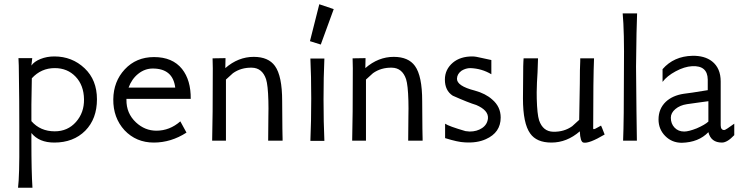

<svg xmlns="http://www.w3.org/2000/svg" viewBox="-20 -663 3509 905"><path d="M437 -195Q437 -103 382 -47Q326 9 236 9Q164 9 128 -36V3Q128 147 133 222H65Q72 167 71 2V-69Q71 -110 70.5 -192.5Q70 -275 69 -316Q69 -329 68.5 -354Q68 -379 67 -389H132L128 -354Q141 -373 171 -385Q201 -397 236 -397Q320 -397 379 -341Q437 -286 437 -195ZM238 -342Q174 -342 130 -294Q127 -148 128 -92Q170 -44 238 -44Q299 -44 338 -88Q377 -132 376 -195Q375 -261 336.5 -301.5Q298 -342 238 -342Z M706 -394Q793 -394 838 -338Q880 -285 879 -197H576V-193Q575 -129 621 -86Q663 -47 717 -47Q780 -47 830 -91L859 -38Q786 9 705 9Q622 9 567 -49Q513 -108 514 -195Q515 -279 568 -336Q622 -394 706 -394ZM586 -250H806Q795 -340 700 -340Q663 -340 632 -315.5Q601 -291 586 -250Z M1312 0H1244Q1244 -76 1245 -113Q1246 -154 1245 -188Q1243 -262 1234 -290Q1216 -343 1167 -344Q1116 -345 1078 -318L1045 -288V0H980Q983 -104 983 -341Q983 -365 982 -388L1043 -389L1042 -342Q1103 -395 1176 -395Q1245 -395 1276 -352Q1310 -305 1310 -187Q1310 -104 1311 -58Q1311 -43 1311.5 -30.5Q1312 -18 1312 -8.5Q1312 1 1312 0Z M1485 -643 1553 -620 1492 -453 1441 -469ZM1509 1H1443Q1447 -90 1447 -199Q1447 -306 1443 -387H1509Q1505 -302 1505 -195Q1505 -87 1509 1Z M1972 0H1904Q1904 -76 1905 -113Q1906 -154 1905 -188Q1903 -262 1894 -290Q1876 -343 1827 -344Q1776 -345 1738 -318L1705 -288V0H1640Q1643 -104 1643 -341Q1643 -365 1642 -388L1703 -389L1702 -342Q1763 -395 1836 -395Q1905 -395 1936 -352Q1970 -305 1970 -187Q1970 -104 1971 -58Q1971 -43 1971.5 -30.5Q1972 -18 1972 -8.5Q1972 1 1972 0Z M2270 -7Q2228 12 2170 8Q2139 7 2078 -12V-80Q2095 -68 2174 -45Q2188 -43 2194 -43Q2228 -43 2252.5 -59.5Q2277 -76 2280 -105Q2283 -143 2225 -168Q2188 -179 2114 -212Q2077 -236 2077 -288Q2077 -336 2115 -368Q2150 -397 2206 -397Q2222 -397 2250 -390Q2270 -385 2296 -380V-313Q2251 -340 2197 -342Q2176 -342 2156 -330Q2135 -315 2134 -293Q2132 -258 2218 -236Q2269 -222 2300 -194Q2340 -160 2340 -109Q2340 -38 2270 -7Z M2830 -29Q2756 15 2730 9Q2715 6 2713 -44Q2652 9 2579 9Q2509 9 2479 -34Q2445 -81 2445 -199Q2445 -280 2446 -315Q2446 -357 2447 -372Q2448 -385 2448 -388H2516Q2514 -313 2511 -274Q2509 -221 2510 -198Q2512 -124 2521 -96Q2539 -43 2588 -42Q2639 -41 2677 -68L2710 -98Q2711 -143 2713 -269Q2713 -303 2713.5 -332.5Q2714 -362 2715 -375V-388H2780Q2776 -296 2776 -56Q2778 -54 2779 -54Q2783 -54 2797.5 -62.5Q2812 -71 2813 -71Q2815 -68 2830 -29Z M2915 -600H2983Q2980 -537 2978 -349Q2978 -339 2980 -141L2982 0H2917Q2921 -92 2921 -340Q2923 -514 2915 -600Z M3316 -238V-288Q3315 -355 3242 -351Q3206 -349 3165 -327Q3124 -305 3103 -277V-337Q3156 -398 3244 -400Q3301 -401 3336 -374Q3377 -342 3377 -279V-73Q3377 -50 3394 -50Q3400 -50 3441 -80V-26Q3408 9 3383 9Q3331 9 3319 -40Q3273 8 3194 10Q3147 10 3115.5 -22Q3084 -54 3084 -100Q3084 -150 3118 -183Q3150 -213 3203 -221Q3231 -224 3316 -238ZM3319 -90V-186Q3312 -185 3278.5 -180.5Q3245 -176 3218 -172Q3185 -167 3163.5 -149Q3142 -131 3142 -108Q3142 -80 3159.5 -61.5Q3177 -43 3205 -43Q3226 -43 3264 -58Q3303 -75 3319 -90Z"/></svg>

Font: GFS Neohellenic Rg
Style: Regular
Weight: 400
Designer: Takis Katsoulidis and George D. Matthiopoulos
Foundry: Takis Katsoulidis and George D. Matthiopoulos
Version: Version 1.0